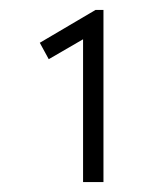

<svg xmlns="http://www.w3.org/2000/svg" viewBox="-20 -797 321 386"><path d="M147 -431V-746L159 -725L78 -678L60 -711L172 -777H188V-431H168Q163 -431 158 -431Q153 -431 147 -431Z"/></svg>

Font: Lexend Exa ExtraLight
Style: Regular
Weight: 250
Designer: Bonnie Shaver-Troup, Thomas Jockin
Foundry: Lexend
Version: Version 1.007